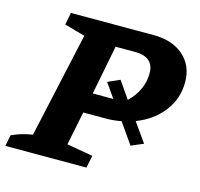

<svg xmlns="http://www.w3.org/2000/svg" viewBox="-125 -760 902 865"><g transform="rotate(15 326.0 -327.5)"><path d="M-28 0 -18 -52Q1 -61 24.5 -68.5Q48 -76 79 -81L187 -571L91 -598L102 -655H488Q576 -655 628 -609Q680 -563 680 -486Q680 -409 633.5 -349Q587 -289 510 -260L573 -171L516 -147L449 -243Q413 -236 376 -236H272L240 -79L362 -58L350 0ZM396 -422 451 -343Q482 -372 498.5 -408.5Q515 -445 515 -483Q515 -560 427 -560H336L291 -330H387L340 -397Z"/></g></svg>

Font: Piazzolla
Style: Bold Italic
Weight: 700
Italic angle: -11.3°
Designer: Juan Pablo del Peral
Foundry: Huerta Tipografica
Version: Version 1.330